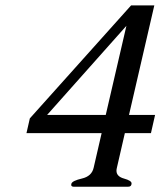

<svg xmlns="http://www.w3.org/2000/svg" viewBox="-20 -706 606 726"><path d="M334 -71.3 364.3 -202.6H80.1L92.8 -258.3L475.6 -685.5H563.5L467.8 -271.5H566.4L550.8 -202.6H452.1L421.9 -71.3Q420.4 -65.4 420.4 -60.5Q420.4 -38.6 449 -30.8Q477.5 -22.9 477.5 -12.7Q477.5 0 464.8 0H257.8Q246.6 -0.5 250 -11.5Q253.4 -22.5 290 -31Q326.7 -39.6 334 -71.3ZM379.9 -271.5 458 -608.4 158.2 -271.5Z"/></svg>

Font: Caudex
Style: Italic
Weight: 400
Italic angle: -13°
Version: Version 1.04